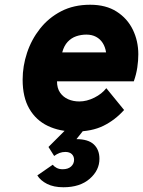

<svg xmlns="http://www.w3.org/2000/svg" viewBox="-20 -543 604 810"><path d="M296.5 12Q231.5 12 181.8 -11.8Q132 -35.5 103.8 -84Q75.5 -132.5 75.5 -207Q75.5 -264 94 -320Q112.5 -376 148.8 -422Q185 -468 238 -495.5Q291 -523 360.5 -523Q427 -523 472.2 -494Q517.5 -465 540.5 -417.5Q563.5 -370 563.5 -314Q563.5 -287 559.2 -258.2Q555 -229.5 544.5 -200H220.5Q220.5 -171 233.5 -152.2Q246.5 -133.5 267.8 -124.2Q289 -115 314.5 -115Q346 -115 378 -131Q410 -147 428.5 -171L503.5 -79Q465.5 -36.5 416.2 -12.2Q367 12 296.5 12ZM242.5 -322H427.5Q424 -345 413.2 -361.8Q402.5 -378.5 385 -387.8Q367.5 -397 344.5 -397Q322 -397 301.5 -390Q281 -383 265.5 -366.5Q250 -350 242.5 -322ZM247.5 247Q206.5 247 178.5 232.8Q150.5 218.5 137.5 197L202.5 152Q208 159.5 218.8 165.2Q229.5 171 244.5 171Q267 171 279.8 159.5Q292.5 148 292.5 131Q292.5 116.5 283 107.2Q273.5 98 255.5 98Q243 98 231.5 102.2Q220 106.5 208.5 115L184.5 77L261.5 0H337.5L302.5 44Q352 44 375.8 66.2Q399.5 88.5 399.5 127Q399.5 175.5 358.5 211.2Q317.5 247 247.5 247Z"/></svg>

Font: Overpass Black
Style: Italic
Weight: 900
Italic angle: -10°
Designer: Delve Withrington, Dave Bailey, Thomas Jockin
Foundry: Delve Fonts LLC
Version: Version 4.000